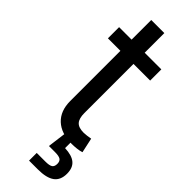

<svg xmlns="http://www.w3.org/2000/svg" viewBox="-291 -689 907 907"><g transform="rotate(45 162.5 -235.0)"><path d="M291.5 -542.5V-467.8H9.3V-542.5ZM92.8 -673.8H180.2V-139.6Q180.2 -104 194.6 -87.6Q209 -71.3 243.7 -71.3Q252 -71.3 264.9 -73Q277.8 -74.7 288.6 -76.7L304.7 -2.4Q291.5 2 274.4 3.9Q257.3 5.9 240.7 5.9Q170.4 5.9 131.6 -30.5Q92.8 -66.9 92.8 -132.8ZM154.3 204.1V152.8H211.9Q238.8 152.8 249.3 145.8Q259.8 138.7 259.8 120.6Q259.8 103 249.3 95.9Q238.8 88.9 211.9 88.9H171.9L186.5 -23.4H232.9V0V42Q280.3 43.9 302.7 63Q325.2 82 325.2 121.1Q325.2 164.1 297.6 184.1Q270 204.1 212.4 204.1Z"/></g></svg>

Font: Inter 16pt
Style: Regular
Weight: 400
Version: Version 4.001;git-66647c0bb